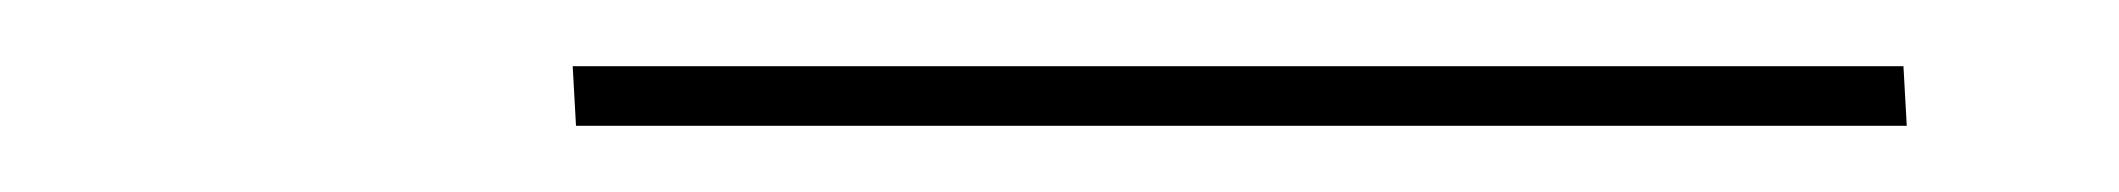

<svg xmlns="http://www.w3.org/2000/svg" viewBox="-20 -699 640 58"><path d="M154 -661 153 -679H555L556 -661Z"/></svg>

Font: Iosevka Thin Extended
Style: Italic
Weight: 100
Width: 7
Italic angle: -9°
Monospace: yes
Designer: Belleve Invis
Foundry: Belleve Invis
Version: Version 32.5.0; ttfautohint (v1.8.4)